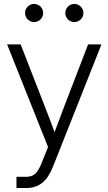

<svg xmlns="http://www.w3.org/2000/svg" viewBox="-20 -738 543 962"><path d="M62.5 204.1H110.4C174.8 204.1 215.8 171.4 245.1 98.1L488.3 -515.6H421.4L300.3 -200.7C284.2 -158.7 268.6 -117.2 253.4 -75.7C238.3 -117.2 222.7 -158.7 206.1 -200.7L83.5 -515.6H15.6L220.7 -1.5L189 77.6C168 130.4 148.9 147.9 110.4 147.9H62.5ZM352.5 -627.4C377.4 -627.4 397.9 -647.9 397.9 -672.9C397.9 -697.8 377.4 -718.3 352.5 -718.3C327.6 -718.3 307.1 -697.8 307.1 -672.9C307.1 -647.9 327.6 -627.4 352.5 -627.4ZM150.9 -627.4C175.8 -627.4 196.3 -647.9 196.3 -672.9C196.3 -697.8 175.8 -718.3 150.9 -718.3C125.5 -718.3 105.5 -697.8 105.5 -672.9C105.5 -647.9 125.5 -627.4 150.9 -627.4Z"/></svg>

Font: Raveo Display Display Light
Style: Regular
Weight: 300
Designer: Jakub Foglar, Rasmus Andersson (Inter)
Foundry: Jakubfoglar.com
Version: Version 1.100;Glyphs 3.2.3 (3260)